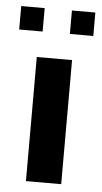

<svg xmlns="http://www.w3.org/2000/svg" viewBox="-58 -646 359 678"><g transform="rotate(5 121.5 -307.0)"><path d="M0 0ZM60.1 0ZM60.1 -439.9H185.1V0H60.1ZM-10.3 -531.2ZM252.4 -531.2ZM-10.3 -614.3H72.8V-531.2H-10.3ZM169.4 -614.3H252.4V-531.2H169.4Z"/></g></svg>

Font: Pfennig
Style: Bold
Weight: 700
Version: Version 20120410 ; ttfautohint (v0.8)